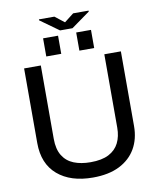

<svg xmlns="http://www.w3.org/2000/svg" viewBox="-106 -1095 989 1188"><g transform="rotate(-10 388.5 -501.0)"><path d="M221 -1012H318L377 -966L436 -1012H533V-1006L416 -922H338L221 -1006ZM226 -778V-892H320V-778ZM434 -778V-892H527V-778ZM78 -260V-729H183V-268Q183 -203 208 -162.5Q233 -122 278 -104Q323 -86 383 -86Q454 -86 497.5 -108.5Q541 -131 561.5 -172Q582 -213 582 -268V-729H686V-260Q686 -179 651 -118.5Q616 -58 548.5 -24Q481 10 381 10Q241 10 159.5 -60Q78 -130 78 -260Z"/></g></svg>

Font: BDO Grotesk
Style: Regular
Weight: 400
Designer: Deni Anggara
Foundry: Lokal Container
Version: Version 2.000